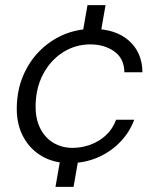

<svg xmlns="http://www.w3.org/2000/svg" viewBox="-20 -620 604 744"><path d="M195 104 219 -33H289L265 104ZM295 -463 319 -600H389L365 -463ZM249 12Q189 12 143 -14.5Q97 -41 71 -88.5Q45 -136 45 -198Q45 -266 68 -322.5Q91 -379 131.5 -420.5Q172 -462 225 -485Q278 -508 339 -508Q428 -508 479.5 -462.5Q531 -417 532 -340H462Q461 -394 422.5 -421Q384 -448 330 -448Q272 -448 223.5 -417Q175 -386 146.5 -331.5Q118 -277 118 -206Q118 -168 129 -138.5Q140 -109 159.5 -88.5Q179 -68 205 -57.5Q231 -47 260 -47Q296 -47 329.5 -59Q363 -71 389.5 -95Q416 -119 430 -156H500Q482 -107 445 -69Q408 -31 358 -9.5Q308 12 249 12Z"/></svg>

Font: DM Sans 24pt Light
Style: Italic
Weight: 300
Italic angle: -10°
Designer: Colophon Foundry, Jonny Pinhorn
Foundry: Colophon Foundry
Version: Version 4.004;gftools[0.9.30]